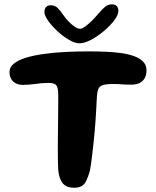

<svg xmlns="http://www.w3.org/2000/svg" viewBox="-20 -836 716 880"><path d="M319 24.5Q285.5 24.5 268.2 4.8Q251 -15 247 -56Q246 -72 245.5 -97Q245 -122 245 -153Q245 -184 245.5 -217.8Q246 -251.5 246.2 -284.8Q246.5 -318 246.8 -347.5Q247 -377 247 -400Q247 -432 239 -444Q231 -456 203 -456Q173.5 -456 143.8 -451.5Q114 -447 84.5 -447Q67 -447 53 -453.8Q39 -460.5 31.2 -474Q23.5 -487.5 23.5 -506.5Q23.5 -528.5 43.5 -544.5Q63.5 -560.5 98.2 -571.2Q133 -582 179 -588.5Q225 -595 277.5 -597.8Q330 -600.5 384 -600.5Q423 -600.5 461.8 -599Q500.5 -597.5 534.8 -592.8Q569 -588 595 -578.5Q621 -569 636.2 -553.2Q651.5 -537.5 651.5 -514Q651.5 -492.5 643.2 -477.8Q635 -463 619.5 -455.5Q604 -448 581.5 -448Q554.5 -448 538 -449.5Q521.5 -451 498 -451Q464.5 -451 448.8 -445Q433 -439 428.5 -422.5Q424 -406 423 -373.5Q422 -353.5 420.8 -330.5Q419.5 -307.5 417.8 -282.5Q416 -257.5 413.8 -232Q411.5 -206.5 408.8 -181.8Q406 -157 403.5 -133.8Q401 -110.5 398 -90Q395 -69.5 392 -53Q384 -24.5 375.5 -7.5Q367 9.5 354 17Q341 24.5 319 24.5ZM344.5 -637.5Q323.5 -637.5 296 -653.5Q268.5 -669.5 242.8 -693.5Q217 -717.5 200.2 -741.5Q183.5 -765.5 183.5 -781.5Q183.5 -796 191.5 -804Q199.5 -812 212 -812Q231 -812 243.5 -800.2Q256 -788.5 271.5 -765.5Q281.5 -751 295.2 -736.8Q309 -722.5 323 -713.2Q337 -704 347 -704Q356.5 -704 371 -714.8Q385.5 -725.5 401.5 -741.5Q417.5 -757.5 430.5 -773Q449 -794.5 462 -805.2Q475 -816 492 -816Q522.5 -816 522.5 -785.5Q522.5 -768 503.8 -743Q485 -718 456.5 -694Q428 -670 397.8 -653.8Q367.5 -637.5 344.5 -637.5Z"/></svg>

Font: Gluten Medium
Style: Regular
Weight: 500
Designer: Tyler Finck
Foundry: Etcetera Type Company
Version: Version 1.300